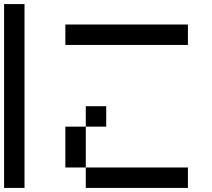

<svg xmlns="http://www.w3.org/2000/svg" viewBox="-20 -920 1040 940"><path d="M0 0V-900H100V0ZM900 -100V0H400V-100ZM900 -700H300V-800H900ZM300 -100V-300H400V-100ZM400 -300V-400H500V-300Z"/></svg>

Font: GalmuriMono9 Regular
Style: Regular
Weight: 400
Designer: Lee Minseo (quiple)
Version: Version 2.399;hotconv 1.1.1;makeotfexe 2.6.0 DEVELOPMENT